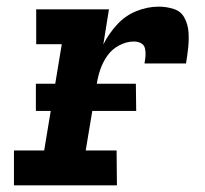

<svg xmlns="http://www.w3.org/2000/svg" viewBox="-20 -558 616 578"><path d="M22 0H332L331 -105H238L271 -303Q274 -325 281.5 -347.5Q289 -370 303 -390Q317 -410 339 -421.5Q361 -433 383 -433Q395 -433 404.5 -428Q414 -423 416.5 -412Q419 -401 418 -389.5Q417 -378 415 -367H540Q544 -391 546.5 -414.5Q549 -438 547.5 -461Q546 -484 535.5 -504Q525 -524 503 -531Q481 -538 458 -538Q424 -538 390.5 -524.5Q357 -511 332 -483.5Q307 -456 291 -424L308 -530H89V-425H166L113 -105H22ZM88 -224H390L389 -306H88Z"/></svg>

Font: Iosevka Sparkle Oblique
Style: Bold
Weight: 700
Italic angle: -9°
Designer: Belleve Invis
Foundry: Belleve Invis
Version: Version 4.5.0; ttfautohint (v1.8.3)